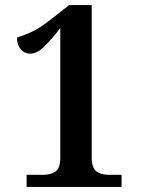

<svg xmlns="http://www.w3.org/2000/svg" viewBox="-20 -738 562 758"><path d="M85 0V-48H152Q181 -48 199.5 -61Q218 -74 218 -116V-627Q183 -582 154.5 -554Q126 -526 99 -526Q77 -526 62 -543.5Q47 -561 47 -590Q75 -598 108.5 -614Q142 -630 188 -667L253 -718H342V-116Q342 -77 359.5 -62.5Q377 -48 408 -48H460V0Z"/></svg>

Font: Noto Serif Georgian SemiCondensed SemiBold
Style: Regular
Weight: 600
Width: 4
Designer: Monotype Design Team, Akaki Razmadze
Foundry: Google LLC
Version: Version 2.003; ttfautohint (v1.8.4.7-5d5b)